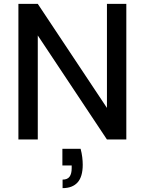

<svg xmlns="http://www.w3.org/2000/svg" viewBox="-20 -720 747 991"><path d="M75 0V-700H175L532 -163V-700H632V0H532L175 -537V0ZM303 251V207Q328 207 339 192Q350 177 350 148V134H302V48H396Q402 70 404.5 91Q407 112 407 130Q407 192 380.5 221.5Q354 251 303 251Z"/></svg>

Font: DM Sans 11pt Medium
Style: Regular
Weight: 500
Version: Version 4.004;gftools[0.9.30]